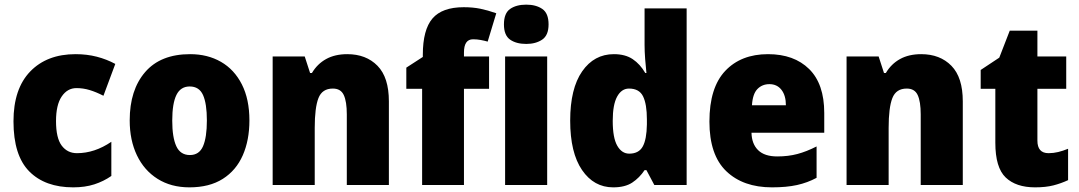

<svg xmlns="http://www.w3.org/2000/svg" viewBox="-20 -796 4641 826"><path d="M295 10Q174 10 106 -58.5Q38 -127 38 -274Q38 -414 110 -488.5Q182 -563 305 -563Q354 -563 396.5 -552Q439 -541 476 -521L425 -384Q394 -400 366 -408.5Q338 -417 309 -417Q270 -417 245.5 -381Q221 -345 221 -275Q221 -202 245.5 -169.5Q270 -137 311 -137Q387 -137 459 -186V-39Q426 -16 386 -3Q346 10 295 10Z M1053 -278Q1053 -193 1024.5 -128Q996 -63 938.5 -26.5Q881 10 795 10Q716 10 658 -26.5Q600 -63 569 -128Q538 -193 538 -278Q538 -409 604.5 -486Q671 -563 798 -563Q873 -563 930.5 -530Q988 -497 1020.5 -433Q1053 -369 1053 -278ZM721 -277Q721 -205 738.5 -167Q756 -129 797 -129Q837 -129 853.5 -167Q870 -205 870 -278Q870 -350 853.5 -387Q837 -424 796 -424Q757 -424 739 -387.5Q721 -351 721 -277Z M1474 -563Q1555 -563 1604 -513Q1653 -463 1653 -360V0H1472V-304Q1472 -359 1459 -387Q1446 -415 1412 -415Q1366 -415 1350 -374Q1334 -333 1334 -246V0H1153V-553H1291L1314 -482H1322Q1345 -521 1383 -542Q1421 -563 1474 -563Z M2084 -414H1976V0H1796V-414H1728V-505L1799 -551V-560Q1799 -668 1840.5 -716.5Q1882 -765 1975 -765Q2014 -765 2046 -758.5Q2078 -752 2115 -739L2078 -617Q2064 -621 2048 -624Q2032 -627 2015 -627Q1976 -627 1976 -570V-553H2084Z M2244 -776Q2286 -776 2313 -757.5Q2340 -739 2340 -691Q2340 -644 2312.5 -625.5Q2285 -607 2244 -607Q2201 -607 2174.5 -625.5Q2148 -644 2148 -691Q2148 -739 2174.5 -757.5Q2201 -776 2244 -776ZM2334 -553V0H2153V-553Z M2618 10Q2535 10 2484 -64.5Q2433 -139 2433 -277Q2433 -415 2484.5 -489Q2536 -563 2621 -563Q2670 -563 2702 -541.5Q2734 -520 2756 -482H2761Q2758 -509 2755.5 -542Q2753 -575 2753 -603V-760H2934V0H2795L2761 -64H2753Q2731 -31 2700 -10.5Q2669 10 2618 10ZM2687 -135Q2728 -135 2745 -165.5Q2762 -196 2763 -261V-282Q2763 -348 2746.5 -381.5Q2730 -415 2686 -415Q2654 -415 2635 -380.5Q2616 -346 2616 -276Q2616 -203 2635.5 -169Q2655 -135 2687 -135Z M3284 -563Q3396 -563 3461 -499Q3526 -435 3526 -310V-225H3213Q3214 -177 3241.5 -150Q3269 -123 3324 -123Q3371 -123 3410.5 -133.5Q3450 -144 3493 -166V-31Q3454 -10 3409 0Q3364 10 3301 10Q3177 10 3104.5 -59.5Q3032 -129 3032 -273Q3032 -419 3100 -491Q3168 -563 3284 -563ZM3290 -434Q3259 -434 3238.5 -413Q3218 -392 3215 -343H3361Q3361 -385 3342 -409.5Q3323 -434 3290 -434Z M3943 -563Q4024 -563 4073 -513Q4122 -463 4122 -360V0H3941V-304Q3941 -359 3928 -387Q3915 -415 3881 -415Q3835 -415 3819 -374Q3803 -333 3803 -246V0H3622V-553H3760L3783 -482H3791Q3814 -521 3852 -542Q3890 -563 3943 -563Z M4491 -137Q4512 -137 4532.5 -142Q4553 -147 4575 -156V-21Q4545 -7 4512 1.5Q4479 10 4433 10Q4351 10 4306.5 -32.5Q4262 -75 4262 -182V-414H4199V-495L4279 -548L4324 -664H4443V-553H4567V-414H4443V-191Q4443 -137 4491 -137Z"/></svg>

Font: Noto Sans Malayalam SemiCondensed Black
Style: Regular
Weight: 900
Width: 4
Designer: Jelle Bosma - Monotype Design Team
Foundry: Monotype Imaging Inc.
Version: Version 2.104; ttfautohint (v1.8.4.7-5d5b)